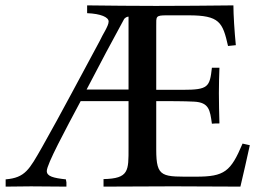

<svg xmlns="http://www.w3.org/2000/svg" viewBox="-20 -694 976 714"><path d="M882 -160C838 -56 815 -37 709 -37C583 -37 561 -31 561 -138V-318C608 -318 665 -318 702 -316C758 -313 761 -284 768 -234C777 -235 786 -235 796 -235C795 -273 794 -313 794 -348C794 -383 795 -413 796 -442H768C760 -371 755 -360 660 -360H561V-596C561 -633 558 -637 600 -637H681C797 -637 808 -611 828 -523L857 -526C852 -576 848 -639 848 -674C752 -673 656 -672 560 -672C490 -672 378 -673 304 -674V-645C355 -643 384 -630 384 -614C384 -597 361 -565 351 -542C280 -411 209 -275 136 -146C89 -64 74 -33 1 -27V0C32 0 64 -1 95 -1C139 -1 183 0 227 0V-16L225 -27C179 -32 154 -38 154 -58C154 -83 223 -211 280 -318H458V-144C458 -59 460 -30 365 -28V0C441 0 522 -1 606 -1H641C714 -1 794 0 874 0C886 -51 898 -103 909 -154ZM458 -361H302C354 -461 396 -540 442 -624C449 -631 454 -632 458 -632Z"/></svg>

Font: Sibila
Style: Regular
Weight: 400
Designer: Stefan Peev
Foundry: Context Ltd
Version: Version 1.000